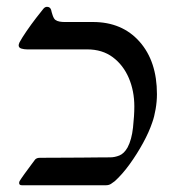

<svg xmlns="http://www.w3.org/2000/svg" viewBox="-20 -548 538 568"><path d="M44.4 0Q36.6 0 36.6 -6.8Q36.6 -10.3 38.6 -13.2Q42 -19 52.2 -33.2Q62.5 -47.4 72.5 -60.8Q82.5 -74.2 84 -76.2Q88.9 -81.1 97.2 -81.1Q100.6 -81.1 119.6 -81.3Q138.7 -81.5 166 -81.5Q193.4 -81.5 221.9 -81.8Q250.5 -82 273.4 -82.3Q296.4 -82.5 306.2 -82.5Q319.3 -82.5 333.3 -88.1Q347.2 -93.8 357.4 -111.8Q369.6 -134.8 373.5 -170.7Q377.4 -206.5 377.4 -232.9Q377.4 -278.8 361.1 -317.1Q344.7 -355.5 313.7 -378.7Q282.7 -401.9 237.8 -401.9H60.1Q51.3 -401.9 43.2 -404.3Q35.2 -406.7 35.2 -414.1Q35.2 -416.5 37.6 -422.4Q44.9 -436 58.8 -456.3Q72.8 -476.6 86.9 -494.9Q101.1 -513.2 107.9 -521.5Q112.8 -527.8 119.1 -527.8Q128.4 -527.8 131.3 -518.6Q132.3 -513.2 135.7 -502.9Q139.2 -492.7 143.6 -489.3Q148.9 -485.4 156.5 -484.1Q164.1 -482.9 170.4 -482.9H254.9Q341.3 -482.9 392.8 -424.8Q444.3 -366.7 444.3 -269.5Q444.3 -248 440.4 -225.3Q436.5 -202.6 430.7 -186.5Q420.9 -157.2 403.1 -124.8Q385.3 -92.3 363.8 -62.5Q342.3 -32.7 319.8 -12.2Q314.9 -8.3 308.6 -4.2Q302.2 0 293.9 0Z"/></svg>

Font: David Libre
Style: Regular
Weight: 400
Designer: Ismar David, J. Victor Gaultney, Annie Olsen and Meir Sadan
Foundry: Monotype Imaging Inc. & SIL International
Version: Version 1.100; ttfautohint (v1.8.4.7-5d5b)